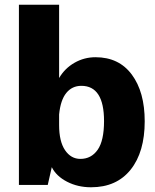

<svg xmlns="http://www.w3.org/2000/svg" viewBox="-20 -782 656 812"><path d="M199 -75 182 0H60V-762H230V-452Q254 -493 295 -516.5Q336 -540 384 -540Q483 -540 537.5 -466.5Q592 -393 592 -269Q592 -139 532.5 -64.5Q473 10 365 10Q309 10 263.5 -13.5Q218 -37 199 -75ZM420 -270Q420 -419 324 -419Q285 -419 260.5 -389Q236 -359 230 -298V-253Q230 -184 255 -147Q280 -110 320 -110Q366 -110 393 -148.5Q420 -187 420 -270Z"/></svg>

Font: Morrison
Style: Bold
Weight: 700
Designer: Pablo Impallari, Rodrigo Fuenzalida (Modified by Dan O. Williams)
Version: Version 0.03;June 6, 2019;FontCreator 11.5.0.2425 64-bit; tt